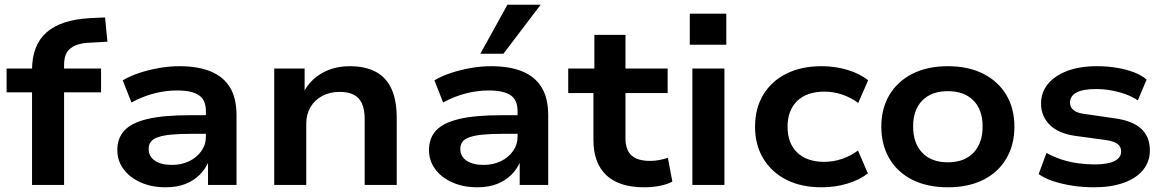

<svg xmlns="http://www.w3.org/2000/svg" viewBox="-20 -785 4946 815"><path d="M116 0V-393H8V-494H150L116 -460V-488Q116 -593 177 -647Q238 -701 361 -708L426 -711L436 -608L366 -604Q327 -603 302 -593Q277 -583 264.5 -563.5Q252 -544 252 -510V-475L228 -494H409V-393H252V0Z M683 10Q623 10 576.5 -11Q530 -32 504 -67.5Q478 -103 478 -148Q478 -199 508.5 -231.5Q539 -264 606.5 -280Q674 -296 787 -296H872V-217H791Q740 -217 705.5 -213.5Q671 -210 650 -202.5Q629 -195 620 -183Q611 -171 611 -153Q611 -121 637.5 -103Q664 -85 710 -85Q750 -85 782.5 -100.5Q815 -116 834.5 -143.5Q854 -171 854 -205V-313Q854 -361 824 -381Q794 -401 732 -401Q683 -401 634.5 -388.5Q586 -376 538 -350L501 -444Q533 -463 573 -476Q613 -489 656.5 -496.5Q700 -504 742 -504Q821 -504 875 -481.5Q929 -459 956.5 -413.5Q984 -368 984 -295V0H863V-105L868 -106Q855 -71 829.5 -45Q804 -19 768 -4.5Q732 10 683 10Z M1144 0V-494H1273V-392H1268Q1295 -445 1346.5 -474.5Q1398 -504 1465 -504Q1529 -504 1573.5 -481Q1618 -458 1641 -409.5Q1664 -361 1664 -284V0H1528V-279Q1528 -320 1516.5 -345.5Q1505 -371 1481.5 -383Q1458 -395 1422 -395Q1380 -395 1347.5 -377.5Q1315 -360 1297.5 -329.5Q1280 -299 1280 -261V0Z M2006 10Q1946 10 1899.5 -11Q1853 -32 1827 -67.5Q1801 -103 1801 -148Q1801 -199 1831.5 -231.5Q1862 -264 1929.5 -280Q1997 -296 2110 -296H2195V-217H2114Q2063 -217 2028.5 -213.5Q1994 -210 1973 -202.5Q1952 -195 1943 -183Q1934 -171 1934 -153Q1934 -121 1960.5 -103Q1987 -85 2033 -85Q2073 -85 2105.5 -100.5Q2138 -116 2157.5 -143.5Q2177 -171 2177 -205V-313Q2177 -361 2147 -381Q2117 -401 2055 -401Q2006 -401 1957.5 -388.5Q1909 -376 1861 -350L1824 -444Q1856 -463 1896 -476Q1936 -489 1979.5 -496.5Q2023 -504 2065 -504Q2144 -504 2198 -481.5Q2252 -459 2279.5 -413.5Q2307 -368 2307 -295V0H2186V-105L2191 -106Q2178 -71 2152.5 -45Q2127 -19 2091 -4.5Q2055 10 2006 10ZM2019 -557 2134 -765H2275L2117 -557Z M2714 10Q2608 10 2553.5 -41.5Q2499 -93 2499 -191V-390H2392V-494H2503V-637H2635V-494H2814V-390H2635V-198Q2635 -149 2660.5 -125.5Q2686 -102 2739 -102Q2759 -102 2777.5 -105.5Q2796 -109 2815 -115L2834 -14Q2811 -2 2780 4Q2749 10 2714 10Z M2908 -595V-727H3063V-595ZM2919 0V-494H3055V0Z M3467 10Q3381 10 3318 -22Q3255 -54 3220 -112Q3185 -170 3185 -247Q3185 -325 3220 -383Q3255 -441 3318.5 -472.5Q3382 -504 3467 -504Q3526 -504 3578.5 -488Q3631 -472 3665 -444L3623 -348Q3592 -371 3555 -383.5Q3518 -396 3480 -396Q3405 -396 3364 -356.5Q3323 -317 3323 -247Q3323 -177 3364 -137.5Q3405 -98 3479 -98Q3517 -98 3554 -110.5Q3591 -123 3622 -146L3664 -49Q3630 -22 3578 -6Q3526 10 3467 10Z M4004 10Q3916 10 3852.5 -22Q3789 -54 3755 -112.5Q3721 -171 3721 -247Q3721 -324 3755 -381.5Q3789 -439 3852.5 -471.5Q3916 -504 4003 -504Q4091 -504 4154.5 -471.5Q4218 -439 4252 -381.5Q4286 -324 4286 -247Q4286 -171 4252 -112.5Q4218 -54 4154.5 -22Q4091 10 4004 10ZM4003 -96Q4073 -96 4112 -136.5Q4151 -177 4151 -248Q4151 -319 4112 -358.5Q4073 -398 4003 -398Q3934 -398 3895 -358.5Q3856 -319 3856 -248Q3856 -177 3895 -136.5Q3934 -96 4003 -96Z M4624 10Q4575 10 4531 3Q4487 -4 4450.5 -16Q4414 -28 4389 -46L4422 -136Q4450 -120 4484.5 -108.5Q4519 -97 4555.5 -92Q4592 -87 4627 -87Q4681 -87 4710 -101Q4739 -115 4739 -142Q4739 -163 4723 -174.5Q4707 -186 4671 -191L4546 -208Q4473 -218 4436 -255Q4399 -292 4399 -345Q4399 -392 4427.5 -427.5Q4456 -463 4509 -483.5Q4562 -504 4636 -504Q4680 -504 4719.5 -497.5Q4759 -491 4792.5 -478.5Q4826 -466 4847 -447L4810 -359Q4786 -375 4756.5 -385.5Q4727 -396 4695.5 -401.5Q4664 -407 4632 -407Q4576 -407 4549 -392Q4522 -377 4522 -350Q4522 -330 4537 -317.5Q4552 -305 4586 -301L4710 -283Q4786 -273 4823.5 -239Q4861 -205 4861 -147Q4861 -99 4832 -63.5Q4803 -28 4749.5 -9Q4696 10 4624 10Z"/></svg>

Font: Nunito Sans 10pt SemiExpanded
Style: Bold
Weight: 700
Width: 6
Designer: Vernon Adams
Foundry: Vernon Adams
Version: Version 3.101;gftools[0.9.27]